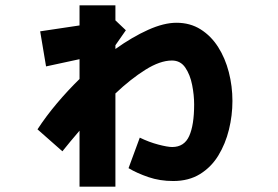

<svg xmlns="http://www.w3.org/2000/svg" viewBox="-20 -641 1040 717"><path d="M277 56V-153Q260 -133 244 -114Q228 -95 213 -76L120 -158Q152 -207 192.5 -255Q233 -303 277 -346V-420L152 -393L130 -524L277 -546V-621H411V-565L450 -528L411 -472V-458Q474 -503 533 -529.5Q592 -556 639 -556Q690 -556 729 -531.5Q768 -507 794.5 -465.5Q821 -424 834.5 -371.5Q848 -319 848 -264Q848 -210 835 -157Q822 -104 795.5 -60.5Q769 -17 727 9Q685 35 627 35Q577 35 534.5 20.5Q492 6 460 -13L502 -127Q537 -110 571.5 -101Q606 -92 623 -92Q668 -92 686.5 -133Q705 -174 705 -251Q705 -286 697.5 -324Q690 -362 672 -388.5Q654 -415 622 -415Q578 -415 523 -380.5Q468 -346 411 -292V56Z"/></svg>

Font: Murecho ExtraBold
Style: Regular
Weight: 800
Designer: Neil Summerour
Foundry: Positype
Version: Version 1.010; ttfautohint (v1.8.3)